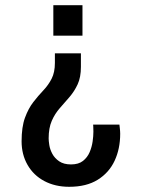

<svg xmlns="http://www.w3.org/2000/svg" viewBox="-20 -546 541 738"><path d="M246 172Q192 172 150.5 150Q109 128 86 88Q63 48 63 -3Q63 -58 76 -93.5Q89 -129 108 -153.5Q127 -178 146.5 -198.5Q166 -219 178.5 -243.5Q191 -268 191 -304V-341H291V-289Q291 -249 278.5 -222Q266 -195 247.5 -173.5Q229 -152 210 -130.5Q191 -109 179 -81.5Q167 -54 167 -14Q167 -5 169.5 11.5Q172 28 181 45Q190 62 207.5 74Q225 86 253 86Q282 86 299 72.5Q316 59 324.5 39Q333 19 336 -2Q339 -23 339 -40Q339 -52 338.5 -59.5Q338 -67 338 -67H439Q439 -67 440.5 -54Q442 -41 442 -32Q442 26 420.5 72Q399 118 355.5 145Q312 172 246 172ZM185 -409V-526H297V-409Z"/></svg>

Font: Archivo Narrow Medium
Style: Regular
Weight: 500
Designer: Hector Gatti
Foundry: Omnibus-Type
Version: Version 3.002